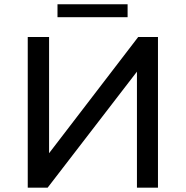

<svg xmlns="http://www.w3.org/2000/svg" viewBox="-20 -872 863 892"><path d="M108.9 0V-700.2H208V-160.2L622.1 -700.2H713.9V0H616.2V-539.1L201.2 0ZM247.1 -792V-852.1H572.8V-792Z"/></svg>

Font: Montserrat Medium
Style: Regular
Weight: 500
Designer: Julieta Ulanovsky
Foundry: Julieta Ulanovsky
Version: Version 7.200